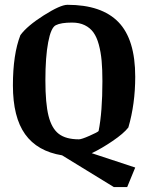

<svg xmlns="http://www.w3.org/2000/svg" viewBox="-20 -636 611 791"><path d="M508.8 -110.8Q489.3 -85.9 444.1 -55.2Q398.9 -24.4 357.9 -4.9L537.1 54.2L503.9 134.8H449.2L235.8 3.9Q133.8 -12.7 83.5 -83Q33.2 -153.3 33.2 -284.2Q33.2 -412.1 64 -491.2Q91.8 -529.3 160.4 -572.8Q229 -616.2 257.8 -616.2Q398.9 -616.2 468 -544.9Q537.1 -473.6 537.1 -319.8Q537.1 -207.5 508.8 -110.8ZM167 -305.2Q167 -210.4 179.9 -158.7Q192.9 -106.9 222.2 -84.5Q251.5 -62 305.2 -62Q315.9 -62 349.1 -76.7Q382.3 -91.3 386.2 -96.2Q401.9 -174.3 401.9 -301.8Q401.9 -350.1 398.7 -385.5Q395.5 -420.9 387.2 -451.9Q378.9 -482.9 365 -502.2Q351.1 -521.5 329.1 -532.2Q307.1 -543 276.9 -543Q231 -543 210 -532.2Q189.9 -522.5 178.5 -461.9Q167 -401.4 167 -305.2Z"/></svg>

Font: Grenze SemiBold
Style: Regular
Weight: 600
Designer: Renata Polastri
Foundry: Omnibus-Type
Version: Version 1.002;PS 001.002;hotconv 1.0.88;makeotf.lib2.5.64775